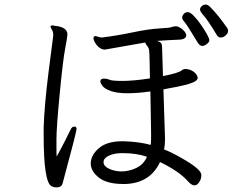

<svg xmlns="http://www.w3.org/2000/svg" viewBox="-20 -813 1040 840"><path d="M623 -127Q578 -143 518 -143H514Q480 -143 456.5 -132Q433 -121 433 -103.5Q433 -86 456.5 -75Q480 -64 509 -63H512Q544 -63 576 -78Q608 -93 623 -127ZM680 -104Q637 -12 529 -8H520Q448 -8 412.5 -36Q377 -64 377 -98V-99Q378 -135 413 -165Q448 -195 515 -195H520Q590 -193 639 -179Q641 -192 641 -206V-232L638 -413Q582 -405 537 -405Q492 -405 464.5 -415Q437 -425 428 -437.5Q419 -450 419 -456Q419 -469 434 -469Q449 -469 459 -464Q469 -459 516.5 -459Q564 -459 636 -470Q635 -512 634.5 -546Q634 -580 632.5 -592Q631 -604 624 -612Q617 -620 615 -627L439 -596Q415 -596 396 -626Q389 -638 389 -645.5Q389 -653 393 -654L397 -655Q402 -655 409.5 -652Q417 -649 427 -649Q492 -657 561 -671.5Q630 -686 676.5 -688.5Q723 -691 731 -694.5Q739 -698 749 -698H752Q762 -697 777 -685.5Q792 -674 795 -660Q795 -641 764.5 -639.5Q734 -638 711 -637Q688 -636 667 -634Q681 -630 685 -624Q689 -618 689 -607.5Q689 -597 690.5 -562Q692 -527 693 -480Q764 -494 776 -506Q780 -510 788 -511H792Q810 -511 826 -500Q842 -489 845 -473Q845 -457 805 -445.5Q765 -434 695 -422L702 -205Q702 -181 698 -159Q724 -150 771 -123.5Q818 -97 839.5 -78.5Q861 -60 861 -47.5Q861 -35 856 -24Q836 17 804 -18Q764 -64 680 -104ZM308 -259Q315 -258 315 -249Q315 -237 254 -11Q249 7 226 7Q216 7 206 2Q171 -14 171 -222V-255Q174 -351 192.5 -498.5Q211 -646 212 -649.5Q213 -653 213 -659Q213 -665 212 -671Q211 -677 206 -685Q201 -693 201 -697V-698Q202 -702 210 -702L220 -700Q275 -695 275 -662Q275 -653 265 -600Q255 -547 241 -400.5Q227 -254 227 -205V-146Q227 -136 228 -128Q252 -172 269 -206L289 -246Q295 -259 304 -259ZM846 -625Q798 -705 787.5 -716.5Q777 -728 777 -736Q777 -744 784 -752Q791 -760 801.5 -760Q812 -760 828 -743.5Q844 -727 859.5 -704.5Q875 -682 885.5 -663Q896 -644 896 -636.5Q896 -629 885 -620.5Q874 -612 864.5 -612Q855 -612 846 -625ZM978 -678Q978 -664 959 -652Q953 -649 944 -649Q935 -649 929 -659Q889 -725 872 -744Q855 -763 855 -771Q855 -779 862.5 -786Q870 -793 879.5 -793Q889 -793 900 -782Q935 -747 975 -689Q978 -683 978 -678Z"/></svg>

Font: ToneOZ-Pinyin-WenKai-Regular
Style: Regular
Weight: 400
Designer: Fontworks Inc.
Foundry: ToneOZ
Version: Version 0.240331